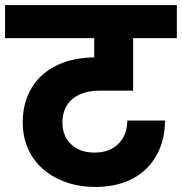

<svg xmlns="http://www.w3.org/2000/svg" viewBox="-37 -760 720 760"><path d="M-17 -740H663V-609H490V-401H353Q323 -401 297 -393Q271 -385 251.5 -369.5Q232 -354 221 -330Q210 -306 210 -275Q210 -222 244.5 -189Q279 -156 337 -156Q397 -156 432 -191Q467 -226 467 -283H616Q616 -223 596.5 -174.5Q577 -126 541.5 -91.5Q506 -57 455 -38.5Q404 -20 341 -20Q278 -20 225 -38.5Q172 -57 133.5 -90.5Q95 -124 74 -171Q53 -218 53 -276Q53 -334 72.5 -381Q92 -428 128.5 -461.5Q165 -495 217.5 -513.5Q270 -532 336 -533V-609H-17Z"/></svg>

Font: SVN-Poppins
Style: Bold
Weight: 700
Designer: Ninad Kale (Devanagari), Jonny Pinhorn (Latin)
Foundry: Indian Type Foundry
Version: Version 3.200;PS 1.000;hotconv 16.6.54;makeotf.lib2.5.65590